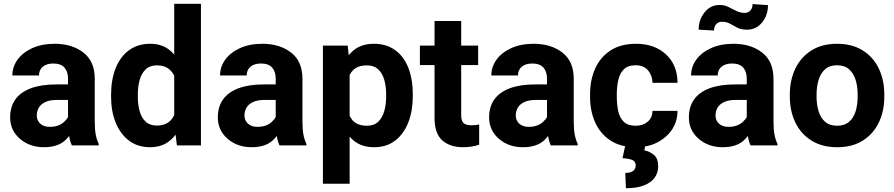

<svg xmlns="http://www.w3.org/2000/svg" viewBox="-20 -770 4737 1017"><path d="M340.3 -121.1V-353.5Q340.3 -390.1 321.5 -411.9Q302.7 -433.6 262.2 -433.6Q227.1 -433.6 206.8 -416.7Q186.5 -399.9 186.5 -370.1H45.4Q45.4 -416 73 -454.1Q100.6 -492.2 151.1 -515.1Q201.7 -538.1 270 -538.1Q361.3 -538.1 421.6 -491.7Q481.9 -445.3 481.9 -352.5V-128.9Q481.9 -84 487.3 -56.2Q492.7 -28.3 502.9 -8.3V0H360.4Q350.1 -21.5 345.2 -54.7Q340.3 -87.9 340.3 -121.1ZM358.9 -322.8 359.9 -240.7H282.7Q245.1 -240.7 221.2 -230Q197.3 -219.2 186 -200.4Q174.8 -181.6 174.8 -158.7Q174.8 -132.3 193.1 -115.2Q211.4 -98.1 243.7 -98.1Q291 -98.1 319.3 -124.3Q347.7 -150.4 347.7 -174.3L385.3 -112.8Q370.6 -74.2 330.8 -32.2Q291 9.8 212.9 9.8Q137.2 9.8 85.4 -34.9Q33.7 -79.6 33.7 -148.4Q33.7 -204.1 61 -242.9Q88.4 -281.7 142.8 -302.2Q197.3 -322.8 277.3 -322.8Z M902.8 -116.2V-750H1044.4V0H917ZM568.4 -257.8V-268.1Q568.4 -348.6 592.8 -409.4Q617.2 -470.2 663.6 -504.2Q710 -538.1 775.9 -538.1Q838.4 -538.1 880.1 -503.4Q921.9 -468.7 946 -408Q970.2 -347.2 979.5 -269.5V-252.4Q970.2 -178.7 946 -119.4Q921.9 -60.1 879.9 -25.1Q837.9 9.8 774.9 9.8Q709.5 9.8 663.3 -25.1Q617.2 -60.1 592.8 -120.4Q568.4 -180.7 568.4 -257.8ZM710 -268.1V-257.8Q710 -215.3 719.7 -180.7Q729.5 -146 751.5 -125.5Q773.4 -105 810.5 -105Q864.3 -105 890.6 -140.4Q917 -175.8 920.9 -231.9V-290Q918.9 -331.1 906.5 -361.1Q894 -391.1 870.6 -407.5Q847.2 -423.8 811.5 -423.8Q774.4 -423.8 752.2 -403.1Q730 -382.3 720 -346.9Q710 -311.5 710 -268.1Z M1440.4 -121.1V-353.5Q1440.4 -390.1 1421.6 -411.9Q1402.8 -433.6 1362.3 -433.6Q1327.1 -433.6 1306.9 -416.7Q1286.6 -399.9 1286.6 -370.1H1145.5Q1145.5 -416 1173.1 -454.1Q1200.7 -492.2 1251.2 -515.1Q1301.8 -538.1 1370.1 -538.1Q1461.4 -538.1 1521.7 -491.7Q1582 -445.3 1582 -352.5V-128.9Q1582 -84 1587.4 -56.2Q1592.8 -28.3 1603 -8.3V0H1460.4Q1450.2 -21.5 1445.3 -54.7Q1440.4 -87.9 1440.4 -121.1ZM1459 -322.8 1460 -240.7H1382.8Q1345.2 -240.7 1321.3 -230Q1297.4 -219.2 1286.1 -200.4Q1274.9 -181.6 1274.9 -158.7Q1274.9 -132.3 1293.2 -115.2Q1311.5 -98.1 1343.7 -98.1Q1391.1 -98.1 1419.4 -124.3Q1447.8 -150.4 1447.8 -174.3L1485.4 -112.8Q1470.7 -74.2 1430.9 -32.2Q1391.1 9.8 1313 9.8Q1237.3 9.8 1185.5 -34.9Q1133.8 -79.6 1133.8 -148.4Q1133.8 -204.1 1161.1 -242.9Q1188.5 -281.7 1242.9 -302.2Q1297.4 -322.8 1377.4 -322.8Z M1832 -426.8V203.1H1690.4V-528.3H1821.8ZM2166.5 -270V-259.8Q2166.5 -182.6 2142.8 -121.8Q2119.1 -61 2073.5 -25.6Q2027.8 9.8 1961.4 9.8Q1896 9.8 1854 -24.9Q1812 -59.6 1788.6 -118.7Q1765.1 -177.7 1755.4 -251V-271.5Q1765.1 -348.6 1788.3 -408.9Q1811.5 -469.2 1853.3 -503.7Q1895 -538.1 1960 -538.1Q2026.9 -538.1 2073 -504.6Q2119.1 -471.2 2142.8 -410.9Q2166.5 -350.6 2166.5 -270ZM2025.4 -259.8V-270Q2025.4 -313.5 2015.1 -348.4Q2004.9 -383.3 1982.4 -403.6Q1960 -423.8 1923.3 -423.8Q1885.3 -423.8 1862.1 -408Q1838.9 -392.1 1827.6 -362.5Q1816.4 -333 1814.5 -292V-230Q1817.9 -175.3 1842.3 -139.6Q1866.7 -104 1924.3 -104Q1961.4 -104 1983.4 -125.2Q2005.4 -146.5 2015.4 -181.6Q2025.4 -216.8 2025.4 -259.8Z M2512.7 -528.3V-425.3H2204.1V-528.3ZM2281.7 -658.7H2422.9V-161.1Q2422.9 -127.9 2436.5 -117.2Q2450.2 -106.4 2477.1 -106.4Q2489.7 -106.4 2500.2 -107.7Q2510.7 -108.9 2518.1 -110.4V-3.4Q2500.5 2.4 2479.7 6.1Q2459 9.8 2433.1 9.8Q2363.8 9.8 2322.8 -26.4Q2281.7 -62.5 2281.7 -146.5Z M2877.4 -121.1V-353.5Q2877.4 -390.1 2858.6 -411.9Q2839.8 -433.6 2799.3 -433.6Q2764.2 -433.6 2743.9 -416.7Q2723.6 -399.9 2723.6 -370.1H2582.5Q2582.5 -416 2610.1 -454.1Q2637.7 -492.2 2688.2 -515.1Q2738.8 -538.1 2807.1 -538.1Q2898.4 -538.1 2958.7 -491.7Q3019 -445.3 3019 -352.5V-128.9Q3019 -84 3024.4 -56.2Q3029.8 -28.3 3040 -8.3V0H2897.5Q2887.2 -21.5 2882.3 -54.7Q2877.4 -87.9 2877.4 -121.1ZM2896 -322.8 2897 -240.7H2819.8Q2782.2 -240.7 2758.3 -230Q2734.4 -219.2 2723.1 -200.4Q2711.9 -181.6 2711.9 -158.7Q2711.9 -132.3 2730.2 -115.2Q2748.5 -98.1 2780.8 -98.1Q2828.1 -98.1 2856.4 -124.3Q2884.8 -150.4 2884.8 -174.3L2922.4 -112.8Q2907.7 -74.2 2867.9 -32.2Q2828.1 9.8 2750 9.8Q2674.3 9.8 2622.6 -34.9Q2570.8 -79.6 2570.8 -148.4Q2570.8 -204.1 2598.1 -242.9Q2625.5 -281.7 2679.9 -302.2Q2734.4 -322.8 2814.5 -322.8Z M3347.2 -104Q3385.7 -104 3410.6 -125.2Q3435.5 -146.5 3436 -182.6H3568.8Q3567.9 -98.6 3504.6 -44.4Q3441.4 9.8 3349.6 9.8Q3267.6 9.8 3213.4 -25.9Q3159.2 -61.5 3132.3 -122.1Q3105.5 -182.6 3105.5 -257.3V-271Q3105.5 -345.7 3132.3 -406.3Q3159.2 -466.8 3213.4 -502.4Q3267.6 -538.1 3349.1 -538.1Q3446.3 -538.1 3507.1 -482.4Q3567.9 -426.8 3568.8 -331.5H3436Q3435.5 -370.1 3412.6 -397.2Q3389.6 -424.3 3346.7 -424.3Q3305.7 -424.3 3284.2 -402.6Q3262.7 -380.9 3254.9 -345.7Q3247.1 -310.5 3247.1 -271V-257.3Q3247.1 -216.8 3254.6 -181.6Q3262.2 -146.5 3283.9 -125.2Q3305.7 -104 3347.2 -104ZM3292.5 -2H3398.4L3393.1 26.4Q3419.9 31.2 3443.1 50Q3466.3 68.8 3466.3 110.8Q3466.3 146 3447 172.1Q3427.7 198.2 3389.6 212.6Q3351.6 227.1 3295.4 227.1L3292 146Q3315.9 146 3331.5 136.7Q3347.2 127.4 3347.2 106Q3347.2 85.9 3330.8 78.1Q3314.5 70.3 3277.3 67.9Z M3935.5 -121.1V-353.5Q3935.5 -390.1 3916.7 -411.9Q3897.9 -433.6 3857.4 -433.6Q3822.3 -433.6 3802 -416.7Q3781.7 -399.9 3781.7 -370.1H3640.6Q3640.6 -416 3668.2 -454.1Q3695.8 -492.2 3746.3 -515.1Q3796.9 -538.1 3865.2 -538.1Q3956.5 -538.1 4016.8 -491.7Q4077.1 -445.3 4077.1 -352.5V-128.9Q4077.1 -84 4082.5 -56.2Q4087.9 -28.3 4098.1 -8.3V0H3955.6Q3945.3 -21.5 3940.4 -54.7Q3935.5 -87.9 3935.5 -121.1ZM3954.1 -322.8 3955.1 -240.7H3877.9Q3840.3 -240.7 3816.4 -230Q3792.5 -219.2 3781.3 -200.4Q3770 -181.6 3770 -158.7Q3770 -132.3 3788.3 -115.2Q3806.6 -98.1 3838.9 -98.1Q3886.2 -98.1 3914.5 -124.3Q3942.9 -150.4 3942.9 -174.3L3980.5 -112.8Q3965.8 -74.2 3926 -32.2Q3886.2 9.8 3808.1 9.8Q3732.4 9.8 3680.7 -34.9Q3628.9 -79.6 3628.9 -148.4Q3628.9 -204.1 3656.2 -242.9Q3683.6 -281.7 3738 -302.2Q3792.5 -322.8 3872.6 -322.8ZM3966.3 -748.5 4047.9 -742.7Q4047.9 -689 4016.6 -650.9Q3985.4 -612.8 3937 -612.8Q3905.8 -612.8 3885.5 -623.3Q3865.2 -633.8 3847.2 -644.3Q3829.1 -654.8 3803.2 -654.8Q3786.1 -654.8 3774.2 -642.8Q3762.2 -630.9 3762.2 -608.4L3680.7 -612.8Q3680.7 -665.5 3711.9 -704.6Q3743.2 -743.7 3791 -743.7Q3816.9 -743.7 3838.1 -733.2Q3859.4 -722.7 3879.9 -712.2Q3900.4 -701.7 3924.8 -701.7Q3941.9 -701.7 3954.1 -713.9Q3966.3 -726.1 3966.3 -748.5Z M4163.6 -258.8V-269Q4163.6 -345.7 4192.9 -406.7Q4222.2 -467.8 4278.1 -502.9Q4334 -538.1 4413.6 -538.1Q4493.7 -538.1 4549.8 -502.9Q4606 -467.8 4635 -406.7Q4664.1 -345.7 4664.1 -269V-258.8Q4664.1 -181.6 4635 -121.1Q4606 -60.5 4550.3 -25.4Q4494.6 9.8 4414.6 9.8Q4334.5 9.8 4278.3 -25.4Q4222.2 -60.5 4192.9 -121.1Q4163.6 -181.6 4163.6 -258.8ZM4305.2 -269V-258.8Q4305.2 -215.8 4315.9 -180.7Q4326.7 -145.5 4350.6 -124.8Q4374.5 -104 4414.6 -104Q4453.6 -104 4477.5 -124.8Q4501.5 -145.5 4512.2 -180.7Q4522.9 -215.8 4522.9 -258.8V-269Q4522.9 -311 4512.2 -346.4Q4501.5 -381.8 4477.5 -403.1Q4453.6 -424.3 4413.6 -424.3Q4374 -424.3 4350.3 -403.1Q4326.7 -381.8 4315.9 -346.4Q4305.2 -311 4305.2 -269Z"/></svg>

Font: RobotoDEMO
Style: Regular
Weight: 400
Designer: Christian Robertson
Foundry: Google
Version: Version 2.136